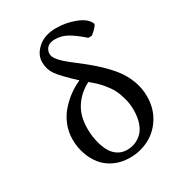

<svg xmlns="http://www.w3.org/2000/svg" viewBox="-174 -811 841 923"><g transform="rotate(-30 247.0 -349.0)"><path d="M409.2 -589.8H390.1Q349.6 -626 316.7 -645Q283.7 -664.1 247.1 -664.1Q217.3 -664.1 203.6 -649.7Q189.9 -635.3 189.9 -615.2Q189.9 -598.6 206.8 -578.6Q223.6 -558.6 250.5 -537.4Q277.3 -516.1 309.6 -491.2Q341.8 -466.3 374.3 -436Q406.7 -405.8 433.6 -372.3Q460.4 -338.9 477.3 -295.7Q494.1 -252.4 494.1 -206.1Q494.1 -141.1 463.6 -91.3Q433.1 -41.5 384 -15.9Q335 9.8 276.9 9.8Q229.5 9.8 191.4 -8.1Q153.3 -25.9 129.4 -55.9Q105.5 -85.9 92.8 -124Q80.1 -162.1 80.1 -204.1Q80.1 -245.6 95.5 -283.7Q110.8 -321.8 136.5 -350.3Q162.1 -378.9 190.9 -399.7Q219.7 -420.4 251 -434.1Q181.2 -499 160.2 -529.3Q139.2 -559.6 139.2 -599.1Q139.2 -641.1 177 -674.6Q214.8 -708 278.8 -708Q334.5 -708 385.7 -687.7Q437 -667.5 449.2 -633.8Q449.2 -627.4 436 -613.5Q422.9 -599.6 409.2 -589.8ZM283.2 -29.8Q307.6 -29.8 328.6 -38.1Q349.6 -46.4 367.4 -63.7Q385.3 -81.1 395.5 -111.3Q405.8 -141.6 405.8 -182.1Q405.8 -216.3 396.7 -248.3Q387.7 -280.3 376 -302.2Q364.3 -324.2 345.5 -346.4Q326.7 -368.7 314.2 -379.9Q301.8 -391.1 284.2 -405.8Q231.4 -379.4 199.7 -331.5Q168 -283.7 168 -213.9Q168 -181.2 174.1 -150.4Q180.2 -119.6 192.9 -91.8Q205.6 -64 228.8 -46.9Q252 -29.8 283.2 -29.8Z"/></g></svg>

Font: Linear Smooth
Style: Regular
Weight: 400
Designer: Philipp H. Poll, Flanker
Foundry: Philipp H. Poll, reworked by Flanker
Version: Version 1.061 | FøM Fix